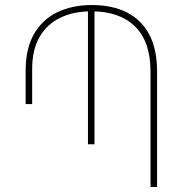

<svg xmlns="http://www.w3.org/2000/svg" viewBox="-20 -744 735 764"><path d="M82 -330V-462Q82 -551 115.5 -609Q149 -667 208.5 -695.5Q268 -724 345 -724Q428 -724 486 -694Q544 -664 574.5 -605.5Q605 -547 605 -460V0H579V-458Q579 -578 517.5 -638.5Q456 -699 344 -699Q273 -699 220 -673.5Q167 -648 137.5 -597Q108 -546 108 -470V-330ZM330 -170V-714H356V-170Z"/></svg>

Font: Noto Sans Armenian Thin
Style: Regular
Weight: 250
Version: Version 2.007